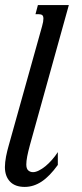

<svg xmlns="http://www.w3.org/2000/svg" viewBox="-24 -736 328 767"><path d="M144 -630.9Q147 -641.1 148.2 -648.7Q149.4 -656.2 149.4 -661.6Q149.4 -671.9 144.8 -675.5Q140.1 -679.2 131.3 -679.2H117.7L127.4 -715.8H251L95.7 -157.2Q88.4 -130.4 84.7 -111.3Q81.1 -92.3 81.1 -79.1Q81.1 -62 88.9 -55.2Q96.7 -48.3 107.9 -48.3Q118.2 -48.3 131.1 -54.7Q144 -61 157.5 -72Q170.9 -83 183.8 -97.7Q196.8 -112.3 207 -128.4V-77.1Q174.3 -31.7 142.1 -10.5Q109.9 10.7 74.7 10.7Q36.1 10.7 15.9 -10.7Q-4.4 -32.2 -4.4 -68.8Q-4.4 -77.6 -3.2 -88.6Q-2 -99.6 0.2 -111.1Q2.4 -122.6 5.1 -133.3Q7.8 -144 10.3 -152.8Z"/></svg>

Font: Arian AMU Serif
Style: Italic
Weight: 400
Italic angle: -15°
Designer: Ruben Hakobyan (Tarumian)
Foundry: Ruben Hakobyan (Tarumian)
Version: Version 1.002